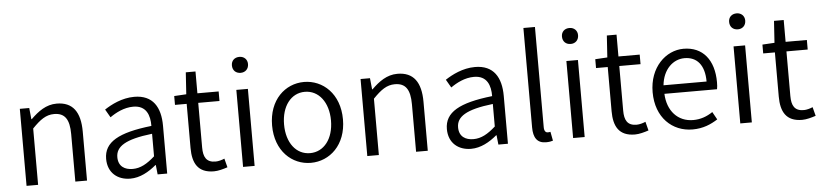

<svg xmlns="http://www.w3.org/2000/svg" viewBox="-46 -1062 5734 1341"><g transform="rotate(-5 2821.0 -391.5)"><path d="M95 0H176V-395C232 -453 273 -483 330 -483C405 -483 437 -437 437 -333V0H519V-343C519 -481 467 -554 354 -554C280 -554 224 -512 172 -461H169L161 -540H95Z M822 13C890 13 952 -22 1004 -66H1007L1014 0H1081V-335C1081 -465 1029 -554 898 -554C811 -554 735 -514 688 -483L721 -426C762 -455 820 -486 885 -486C978 -486 1001 -414 1000 -341C768 -315 665 -257 665 -139C665 -41 733 13 822 13ZM844 -53C789 -53 744 -79 744 -144C744 -218 809 -264 1000 -286V-128C945 -79 899 -53 844 -53Z M1408 13C1438 13 1474 3 1504 -7L1488 -69C1470 -61 1445 -54 1425 -54C1360 -54 1340 -94 1340 -160V-473H1489V-540H1340V-693H1272L1262 -540L1177 -535V-473H1259V-163C1259 -58 1295 13 1408 13Z M1613 0H1694V-540H1613ZM1654 -656C1686 -656 1710 -678 1710 -713C1710 -746 1686 -768 1654 -768C1620 -768 1597 -746 1597 -713C1597 -678 1620 -656 1654 -656Z M2088 13C2220 13 2337 -91 2337 -270C2337 -450 2220 -554 2088 -554C1956 -554 1840 -450 1840 -270C1840 -91 1956 13 2088 13ZM2088 -55C1991 -55 1924 -141 1924 -270C1924 -398 1991 -485 2088 -485C2185 -485 2253 -398 2253 -270C2253 -141 2185 -55 2088 -55Z M2484 0H2565V-395C2621 -453 2662 -483 2719 -483C2794 -483 2826 -437 2826 -333V0H2908V-343C2908 -481 2856 -554 2743 -554C2669 -554 2613 -512 2561 -461H2558L2550 -540H2484Z M3211 13C3279 13 3341 -22 3393 -66H3396L3403 0H3470V-335C3470 -465 3418 -554 3287 -554C3200 -554 3124 -514 3077 -483L3110 -426C3151 -455 3209 -486 3274 -486C3367 -486 3390 -414 3389 -341C3157 -315 3054 -257 3054 -139C3054 -41 3122 13 3211 13ZM3233 -53C3178 -53 3133 -79 3133 -144C3133 -218 3198 -264 3389 -286V-128C3334 -79 3288 -53 3233 -53Z M3736 13C3759 13 3772 10 3785 6L3773 -57C3763 -55 3759 -55 3754 -55C3740 -55 3729 -66 3729 -93V-796H3648V-99C3648 -27 3674 13 3736 13Z M3927 0H4008V-540H3927ZM3968 -656C4000 -656 4024 -678 4024 -713C4024 -746 4000 -768 3968 -768C3934 -768 3911 -746 3911 -713C3911 -678 3934 -656 3968 -656Z M4360 13C4390 13 4426 3 4456 -7L4440 -69C4422 -61 4397 -54 4377 -54C4312 -54 4292 -94 4292 -160V-473H4441V-540H4292V-693H4224L4214 -540L4129 -535V-473H4211V-163C4211 -58 4247 13 4360 13Z M4764 13C4839 13 4894 -12 4941 -42L4911 -96C4871 -69 4827 -52 4774 -52C4666 -52 4594 -132 4589 -252H4958C4961 -265 4962 -283 4962 -301C4962 -457 4884 -554 4749 -554C4625 -554 4508 -445 4508 -270C4508 -92 4622 13 4764 13ZM4588 -312C4599 -423 4670 -488 4750 -488C4838 -488 4890 -427 4890 -312Z M5099 0H5180V-540H5099ZM5140 -656C5172 -656 5196 -678 5196 -713C5196 -746 5172 -768 5140 -768C5106 -768 5083 -746 5083 -713C5083 -678 5106 -656 5140 -656Z M5532 13C5562 13 5598 3 5628 -7L5612 -69C5594 -61 5569 -54 5549 -54C5484 -54 5464 -94 5464 -160V-473H5613V-540H5464V-693H5396L5386 -540L5301 -535V-473H5383V-163C5383 -58 5419 13 5532 13Z"/></g></svg>

Font: Source Han Sans JP Normal
Style: Regular
Weight: 350
Designer: Ryoko NISHIZUKA 西塚涼子 (kana, bopomofo & ideographs); Paul D. Hunt (Latin, Greek & Cyrillic); Sandoll Communications 산돌커뮤니
Foundry: Adobe
Version: Version 2.002;hotconv 1.0.116;makeotfexe 2.5.65601